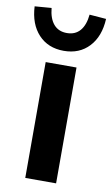

<svg xmlns="http://www.w3.org/2000/svg" viewBox="-113 -834 511 880"><g transform="rotate(10 142.5 -394.0)"><path d="M70.1 -539.1H213.6V0H70.1ZM-24.2 -782 53.7 -788.1Q58.3 -739.3 80.8 -713.1Q103.3 -687 142.1 -687Q180.9 -687 203.4 -713.1Q225.8 -739.3 230.5 -788.1L308.3 -782Q304.2 -699.7 259.6 -652Q215.1 -604.2 142.1 -604.2Q69.1 -604.2 24.5 -652Q-20 -699.7 -24.2 -782Z"/></g></svg>

Font: Min Sans VF VF
Style: Regular
Weight: 400
Designer: Jinseong-Kim, NotoSansCJK, Nunito
Foundry: Jinseong-Kim
Version: Version 1.420;Glyphs 3.1.2 (3151)